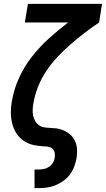

<svg xmlns="http://www.w3.org/2000/svg" viewBox="-20 -755 546 990"><path d="M158 215V119H178Q192 119 205.5 116.5Q219 114 231.5 106Q244 98 252 85.5Q260 73 262 60Q264 48 262.5 36Q261 24 254 15.5Q247 7 236 3.5Q225 0 213 0Q183 -1 154.5 -7Q126 -13 103.5 -28Q81 -43 65.5 -66.5Q50 -90 43 -117.5Q36 -145 36 -174.5Q36 -204 41 -234Q42 -235 42 -235.5Q42 -236 42 -237Q52 -296 78.5 -354Q105 -412 144.5 -462.5Q184 -513 232 -556.5Q280 -600 331 -639H108L124 -735H506L491 -639Q452 -613 415 -584.5Q378 -556 342.5 -525Q307 -494 275 -460Q243 -426 217.5 -387Q192 -348 175.5 -306Q159 -264 152 -221Q149 -205 148.5 -189Q148 -173 151 -158.5Q154 -144 161.5 -131Q169 -118 180.5 -109.5Q192 -101 207.5 -98.5Q223 -96 239 -95.5Q255 -95 270.5 -93Q286 -91 300 -86Q314 -81 326.5 -73Q339 -65 349 -54.5Q359 -44 365.5 -31Q372 -18 375 -3Q378 12 377.5 28Q377 44 375 59Q371 81 363 103Q355 125 341 144Q327 163 307.5 177Q288 191 266.5 200Q245 209 222.5 212Q200 215 178 215Z"/></svg>

Font: Iosevka SS04 Oblique
Style: Bold
Weight: 700
Italic angle: -9°
Monospace: yes
Designer: Belleve Invis
Foundry: Belleve Invis
Version: Version 19.0.0; ttfautohint (v1.8.4)